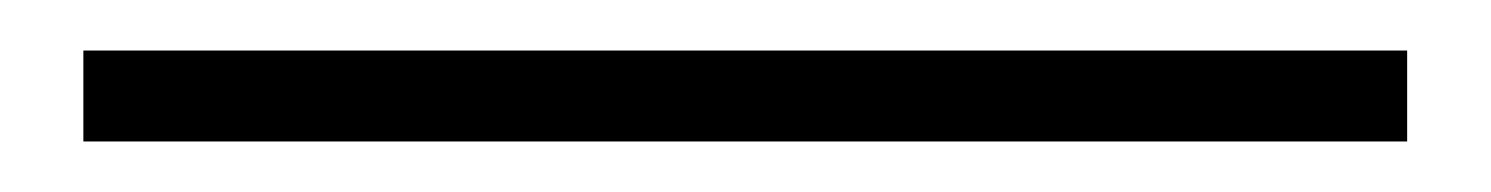

<svg xmlns="http://www.w3.org/2000/svg" viewBox="-20 70 590 76"><path d="M13 126V90H537V126Z"/></svg>

Font: Noto Sans Korean Thin
Style: Regular
Weight: 250
Designer: Ryoko NISHIZUKA  (kana & ideographs); Paul D. Hunt (Latin, Greek & Cyrillic); Wenlong ZHANG  (bopomofo); Sandoll Communi
Foundry: Adobe Systems Incorporated
Version: Version 1.0001;PS 1;hotconv 1.0.78;makeotf.lib2.5.61930